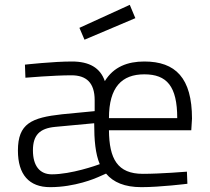

<svg xmlns="http://www.w3.org/2000/svg" viewBox="-20 -763 868 793"><path d="M570 -45C465 -45 431 -107 430 -225H770L773 -273C773 -441 705 -509 576 -509C507 -509 449 -487 413 -428C394 -483 349 -509 277 -509C199 -509 83 -496 83 -496L85 -442C85 -442 201 -452 275 -452C336 -452 371 -422 371 -349V-304L236 -291C110 -277 54 -253 54 -141C54 -42 100 10 187 10C290 10 375 -27 384 -31L418 -46C448 -10 495 10 564 10C642 10 754 -4 754 -4L752 -54C752 -54 643 -45 570 -45ZM194 -43C145 -43 116 -77 116 -142C116 -205 144 -233 208 -239L369 -254C369 -184 374 -128 392 -85C379 -80 274 -43 194 -43ZM430 -275C430 -404 484 -456 576 -456C669 -456 712 -407 712 -275ZM308 -648 329 -599 539 -688 516 -743Z"/></svg>

Font: TitilliumText22L
Style: 250 wt
Weight: 300
Designer: Campivisivi
Foundry: Campivisivi
Version: 1.000